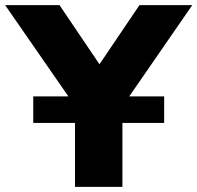

<svg xmlns="http://www.w3.org/2000/svg" viewBox="-61 -725 766 745"><path d="M230 0V-360L268 -259L-41 -705H170L343 -449H307L480 -705H685L377 -259L414 -360V0ZM68 -248V-351H576V-248Z"/></svg>

Font: Nunito Sans 12pt Black
Style: Regular
Weight: 900
Designer: Vernon Adams
Foundry: Vernon Adams
Version: Version 3.101;gftools[0.9.27]